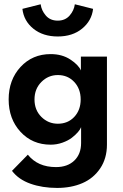

<svg xmlns="http://www.w3.org/2000/svg" viewBox="-20 -682 591 921"><path d="M426.5 -639.5Q420 -582.5 374 -544.8Q328 -507 257 -507Q186.5 -507 140.2 -544.2Q94 -581.5 87.5 -639.5L175 -661.5Q179 -631.5 200 -607.2Q221 -583 257 -583Q292.5 -583 313.8 -607.2Q335 -631.5 339 -661.5ZM254 219.5Q183 219.5 126 199.2Q69 179 37.5 137.5L113.5 60Q161 119.5 248.5 119.5Q304 119.5 336.5 88.2Q369 57 369 4V-72Q365.5 -62 354.2 -48.8Q343 -35.5 325 -21.5Q307 -7.5 279.8 2.2Q252.5 12 223 12Q135 12 78.2 -49.8Q21.5 -111.5 21.5 -205Q21.5 -299 78.5 -360.8Q135.5 -422.5 223 -422.5Q278 -422.5 317.5 -396.5Q357 -370.5 368 -344V-410.5H493V11.5Q493 77.5 460.8 125.5Q428.5 173.5 375.2 196.5Q322 219.5 254 219.5ZM145.5 -205Q145.5 -154 178.5 -121.2Q211.5 -88.5 257.5 -88.5Q305.5 -88.5 336.2 -121.2Q367 -154 367 -205Q367 -256 336 -289Q305 -322 257.5 -322Q211.5 -322 178.5 -288.8Q145.5 -255.5 145.5 -205Z"/></svg>

Font: League Spartan SemiBold
Style: Regular
Weight: 600
Foundry: The League of Moveable Type
Version: Version 2.002